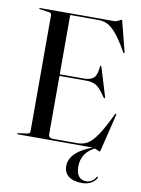

<svg xmlns="http://www.w3.org/2000/svg" viewBox="-98 -780 771 1048"><g transform="rotate(10 287.0 -256.0)"><path d="M186.5 -362.5H342.5Q380 -362.5 397.2 -379.8Q414.5 -397 417.5 -443Q418 -445.5 418.8 -446.2Q419.5 -447 420.5 -447Q424 -448 425.5 -441.5L474 -282Q475 -279.5 474.2 -278Q473.5 -276.5 472 -276Q471 -276 470 -276.2Q469 -276.5 467 -278Q447.5 -308 431.5 -324.5Q415.5 -341 397.8 -347.2Q380 -353.5 354.5 -353.5H186.5ZM36 -697Q36 -698.5 37.2 -699.2Q38.5 -700 40.5 -700H448.5Q459 -700 467.8 -703.8Q476.5 -707.5 482.2 -711Q488 -714.5 489.5 -714.5Q491 -714.5 492 -713.2Q493 -712 494.5 -705.5L536 -542.5Q537 -539.5 536.5 -538.2Q536 -537 534.5 -536.5Q533.5 -536.5 532.5 -537Q531.5 -537.5 529.5 -539.5Q503.5 -586 482 -615.5Q460.5 -645 441.8 -661.5Q423 -678 404.5 -684.5Q386 -691 365 -691H208.5V-30Q208.5 -19.5 214.8 -14.2Q221 -9 233.5 -9H370Q399.5 -9 424 -23Q448.5 -37 476.5 -78Q504.5 -119 543 -200Q544.5 -202 545.8 -203.2Q547 -204.5 548.5 -204Q550 -204 550.5 -202Q551 -200 550 -196.5L501 5Q499.5 11 498.5 12.8Q497.5 14.5 496 14.5Q492.5 14.5 486.2 11Q480 7.5 469.8 3.8Q459.5 0 443 0H40.5Q38.5 0 37.2 -1Q36 -2 36 -3Q36 -6 41 -6.5L87.5 -13Q97 -14.5 101.2 -17.5Q105.5 -20.5 105.5 -26.5V-673.5Q105.5 -679.5 101.2 -682.5Q97 -685.5 87.5 -687L41 -693.5Q36 -694 36 -697ZM474 -6.5 477 -2Q434 18.5 414.8 47.5Q395.5 76.5 395.5 115.5Q395.5 151.5 410.2 169.5Q425 187.5 451 187.5Q468 187.5 482.8 177.8Q497.5 168 504.5 155Q506 153 507.2 152.2Q508.5 151.5 510 152.5Q511.5 153 511.8 154.8Q512 156.5 510.5 159Q503 175.5 482 188.2Q461 201 429.5 201Q382.5 201 356.2 180.8Q330 160.5 330 124Q330 99 344 76Q358 53 389.5 32.2Q421 11.5 474 -6.5Z"/></g></svg>

Font: Fraunces 120pt
Style: Regular
Weight: 400
Version: Version 1.000;[b76b70a41]